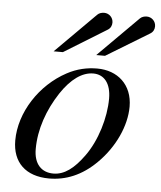

<svg xmlns="http://www.w3.org/2000/svg" viewBox="-50 -708 641 763"><g transform="rotate(5 270.5 -326.5)"><path d="M384 -326C384 -250 356 -156 310 -93C271 -39 233 -10 189 -10C142 -10 111 -41 111 -101C111 -180 139 -259 185 -329C225 -389 269 -420 313 -420C356 -420 384 -387 384 -326ZM468 -301C468 -389 408 -441 327 -441C286 -441 246 -432 207 -411C102 -355 27 -240 27 -128C27 -41 80 11 174 11C240 11 304 -14 362 -72C428 -137 468 -225 468 -301ZM148 -494H185L354 -598C366 -605 371 -616 371 -628C371 -648 355 -664 335 -664C325 -664 315 -661 308 -654ZM318 -494H353L524 -598C536 -605 541 -616 541 -628C541 -648 525 -664 505 -664C495 -664 485 -661 478 -654Z"/></g></svg>

Font: XITS
Style: Italic
Weight: 400
Italic angle: -16.33°
Designer: MicroPress Inc., with final additions and corrections provided by Coen Hoffman, Elsevier (retired)
Version: Version 1.302